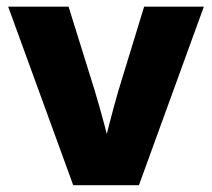

<svg xmlns="http://www.w3.org/2000/svg" viewBox="-20 -542 621 562"><path d="M194.3 0 3.9 -522.5H180.7L256.8 -278.3Q272 -228 285.4 -177.5Q298.8 -127 312 -75.2H273.9Q286.6 -127 299.6 -177.5Q312.5 -228 327.1 -278.3L401.9 -522.5H576.7L386.7 0Z"/></svg>

Font: Inter 28pt ExtraBold
Style: Regular
Weight: 800
Designer: Rasmus Andersson
Foundry: rsms
Version: Version 4.001;git-66647c0bb